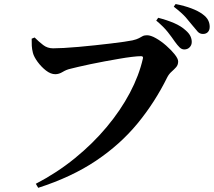

<svg xmlns="http://www.w3.org/2000/svg" viewBox="-20 -860 1040 933"><path d="M154 33.1Q256.7 -20.2 343.6 -90.9Q430.6 -161.6 498.3 -242.6Q566 -323.5 610.9 -408.4Q655.8 -493.3 674.3 -575.3Q676.1 -582 673.4 -584.5Q670.7 -587 665.4 -587Q648.6 -587 620.8 -583.6Q593.1 -580.3 558.8 -574.3Q524.5 -568.4 488.6 -561.8Q452.7 -555.2 419.7 -548.2Q386.7 -541.2 360.4 -535.1Q334.1 -529.1 320.1 -525.3Q302.5 -521.3 284.4 -510.4Q266.4 -499.4 248.7 -499.4Q226.5 -499.4 203.4 -517.3Q180.4 -535.3 162.7 -559.5Q145.1 -583.7 140.1 -602.5Q135.3 -621.4 134.5 -636.9Q133.7 -652.4 133.9 -672L148.3 -677.8Q169 -657.1 189.8 -641.2Q210.5 -625.2 238 -625.2Q258 -625.2 290.3 -626.9Q322.5 -628.7 361.6 -632.1Q400.7 -635.5 441 -639.9Q481.4 -644.3 518.2 -648.6Q554.9 -652.9 582.8 -657Q610.7 -661.1 623.9 -663.9Q644.8 -668.8 655 -674.4Q665.1 -680 673.2 -684.4Q681.2 -688.7 694.5 -688.7Q712.3 -688.7 737.6 -674.4Q762.9 -660.1 787.5 -638.5Q812.1 -616.9 828.9 -595.8Q845.7 -574.7 845.7 -561.3Q845.7 -544.6 835.8 -533.4Q825.8 -522.3 813.6 -511.5Q801.3 -500.8 792.8 -484.5Q732.9 -362.9 648.6 -260.4Q564.3 -157.8 446.2 -78.7Q328.1 0.5 165.7 52.7ZM875.2 -619.7Q863.1 -619.7 852.7 -629.8Q842.3 -640 829.7 -657.5Q815.9 -678 795.4 -704.1Q774.8 -730.2 739.2 -760L748.8 -773.6Q791.2 -762.7 825.6 -748Q859.9 -733.3 882.8 -712.1Q899.1 -697.8 905.4 -684Q911.8 -670.3 911.8 -656Q911.8 -640.9 901.6 -630.3Q891.5 -619.7 875.2 -619.7ZM966.2 -695Q951.2 -695 941.1 -705.7Q931.1 -716.5 916 -735.5Q902.4 -753 883.2 -775Q864 -797 824.4 -827.5L833.3 -840.4Q876.2 -832 909.5 -819.5Q942.8 -807 963.7 -791.6Q983.2 -777.7 991.1 -762.4Q999 -747 999 -729.8Q999 -714 990.4 -704.5Q981.7 -695 966.2 -695Z"/></svg>

Font: Noto Serif KR ExtraLight
Style: Regular
Weight: 200
Designer: Ryoko NISHIZUKA 西塚涼子 (kana & ideographs); Frank Grießhammer (Latin, Greek & Cyrillic); Wenlong ZHANG 张文龙 (bopomofo); San
Foundry: Adobe
Version: Version 2.002-H1;hotconv 1.1.0;makeotfexe 2.6.0